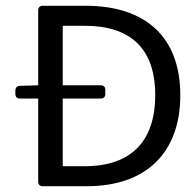

<svg xmlns="http://www.w3.org/2000/svg" viewBox="-20 -645 678 665"><path d="M276.4 -625H127.9C118.2 -625 112.3 -619.1 112.3 -609.4V-349.6L48.8 -347.7C39.1 -347.7 33.2 -340.8 33.2 -331.1V-319.3C33.2 -309.6 39.1 -303.7 48.8 -303.7H112.3V-15.6C112.3 -5.9 118.2 0 127.9 0H280.3C485.4 0 604.5 -115.2 604.5 -315.4C604.5 -515.6 485.4 -625 276.4 -625ZM273.4 -69.3H197.3V-303.7H329.1C338.9 -303.7 344.7 -309.6 344.7 -319.3V-334C344.7 -343.8 338.9 -349.6 329.1 -349.6H197.3V-555.7H273.4C432.6 -555.7 517.6 -476.6 517.6 -315.4C517.6 -154.3 432.6 -69.3 273.4 -69.3Z"/></svg>

Font: Ed Sans Neue
Style: Regular
Weight: 400
Designer: Stephen Hutchings
Version: Version 1.004;PS 001.004;hotconv 1.0.88;makeotf.lib2.5.64775